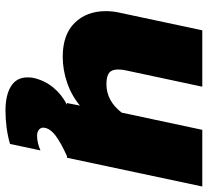

<svg xmlns="http://www.w3.org/2000/svg" viewBox="-48 -472 738 681"><g transform="rotate(90 320.5 -131.0)"><path d="M641 -480 539 0H533Q485 22 461 40Q437 58 433 78Q430 90 438 98Q446 106 461 106Q486 106 513 94L490 202Q435 218 371 218Q317 218 285.5 198.5Q254 179 254 140Q254 126 256 118Q265 79 289.5 49Q314 19 351 0H345L354 -46Q318 -16 272.5 -0.5Q227 15 181 15Q102 15 60.5 -27.5Q19 -70 19 -138Q19 -164 25 -189L87 -480H287L230 -213Q226 -197 226 -181Q226 -159 238 -149.5Q250 -140 278 -140Q337 -140 379 -194L440 -480Z"/></g></svg>

Font: Prompt ExtraBold
Style: Italic
Weight: 800
Italic angle: -12°
Designer: Katatrad Team
Foundry: CadsonDemak
Version: Version 1.001